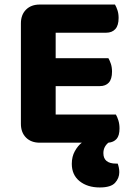

<svg xmlns="http://www.w3.org/2000/svg" viewBox="-20 -626 587 845"><path d="M155 2Q117 2 94.5 -20.5Q72 -43 72 -81V-523Q72 -561 94.5 -583.5Q117 -606 155 -606H486Q492 -596 497 -581Q502 -566 502 -547Q502 -514 487.5 -498Q473 -482 447 -482H225V-370H457Q463 -360 468 -345Q473 -330 473 -311Q473 -278 459 -262.5Q445 -247 419 -247H225V-122H490Q496 -112 501 -96Q506 -80 506 -61Q506 -29 493 -14.5Q480 0 457 2Q447 10 441 21.5Q435 33 435 48Q435 94 491 94H498Q501 102 503 111.5Q505 121 505 132Q505 158 486.5 178.5Q468 199 419 199Q365 199 330.5 171.5Q296 144 296 95Q296 63 309.5 39Q323 15 340 2H155Z"/></svg>

Font: Baloo Chettan 2
Style: Bold
Weight: 700
Designer: Maithili Shingre, Unnati Kotecha and Ek Type
Foundry: Ek Type
Version: Version 1.640;hotconv 1.0.111;makeotfexe 2.5.65597; ttfautoh